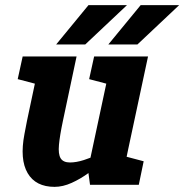

<svg xmlns="http://www.w3.org/2000/svg" viewBox="-20 -720 718 748"><path d="M85.3 -250H225.3Q213 -192 209.7 -155.8Q206.3 -119.7 216.3 -103.3Q226.3 -87 253 -87L193 8Q119 8 87.7 -45.5Q56.3 -99 75.3 -198ZM479.7 -140 322.7 -60 416.7 -500H556.7ZM225.3 -250H85.3L138.3 -500H278.3ZM322.7 -60 479.7 -140 450.7 0H330.7ZM425.3 -150 435 -146.7Q435 -146.7 420.7 -131Q406.3 -115.3 381.5 -92.3Q356.7 -69.3 325.3 -46.3Q294 -23.3 259.5 -7.7Q225 8 192 8L252 -87Q277 -87 306.7 -96.5Q336.3 -106 363.2 -118.5Q390 -131 407.7 -140.5Q425.3 -150 425.3 -150ZM440.7 0 439.3 -118.3 539.7 -91.7 520.7 0ZM125 -391.7 49 -411.7 68.3 -500H148.3ZM403.3 -391.7 327.3 -411.7 346.7 -500H426.7ZM474.7 -700 312 -546.7H198.7L324.7 -700ZM678 -700 515.3 -546.7H402L528 -700Z"/></svg>

Font: Epunda Slab Light
Style: Italic
Weight: 300
Italic angle: -12°
Designer: Simon Atzbach
Foundry: typofactur
Version: Version 1.102